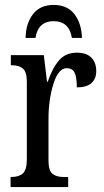

<svg xmlns="http://www.w3.org/2000/svg" viewBox="-20 -760 423 780"><path d="M23 -41H26Q57 -41 73 -55.5Q89 -70 89 -113V-427Q89 -468 73 -481.5Q57 -495 27 -495H24V-536H158L171 -428H174Q193 -484 220 -515Q247 -546 292 -546Q331 -546 351 -526Q371 -506 371 -471Q371 -440 351.5 -422.5Q332 -405 292 -405Q292 -447 283 -465Q274 -483 251 -483Q217 -483 197 -419Q177 -355 177 -276V-108Q177 -68 192.5 -54.5Q208 -41 238 -41H257V0H23ZM198 -740Q253 -740 282 -703Q311 -666 313 -606H272Q261 -674 198 -674Q135 -674 124 -606H84Q85 -665 114 -702.5Q143 -740 198 -740Z"/></svg>

Font: Noto Serif Cond
Style: Regular
Weight: 400
Width: 3
Designer: Monotype Design Team
Foundry: Monotype Imaging Inc.
Version: Version 1.001